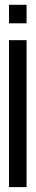

<svg xmlns="http://www.w3.org/2000/svg" viewBox="-20 -764 148 784"><path d="M16.8 0V-600H88.5V0ZM16.8 -744.4H88.5V-668.8H16.8Z"/></svg>

Font: Anybody UltraCondensed Thin
Style: Regular
Weight: 100
Width: 1
Designer: Tyler Finck
Foundry: Etcetera Type Company
Version: Version 1.110